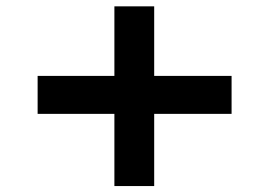

<svg xmlns="http://www.w3.org/2000/svg" viewBox="-20 -597 869 620"><path d="M101.5 -229.3V-351.9H727.8V-229.3ZM349.4 3.8V-576.5H477.9V3.8Z"/></svg>

Font: Lexend Tera
Style: Regular
Weight: 400
Designer: Bonnie Shaver-Troup, Thomas Jockin
Foundry: Lexend
Version: Version 1.007